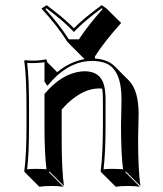

<svg xmlns="http://www.w3.org/2000/svg" viewBox="-20 -666 635 746"><path d="M242.2 -502.9Q203.6 -564.9 141.1 -632.8L161.1 -646Q225.1 -598.1 256.3 -566.9Q262.2 -561 267.1 -556.2Q305.7 -595.7 375 -646L394 -632.8L450.7 -576.7Q383.3 -501.5 348.6 -446.3L349.6 -438.5Q398.4 -435.1 424.8 -409.2L481.4 -352.5Q518.1 -314.5 518.6 -224.6Q518.6 -208.5 517.6 -173.8Q516.6 -139.2 516.6 -123.5Q516.6 -8.8 525.4 56.6L468.8 0L466.8 2.9L523.4 59.6Q505.4 56.6 476.6 56.6Q447.8 56.6 429.7 59.6L373 2.9L371.1 0Q379.9 -68.4 379.9 -180.2V-277.8Q379.9 -304.2 377 -321.8Q371.1 -322.3 364.7 -322.3Q304.7 -322.3 243.2 -265.1Q230.5 -252.9 219.7 -240.2V-123.5Q219.7 -7.3 228.5 56.6L171.9 0L169.9 2.9L226.6 59.6Q208 56.6 179.7 56.6Q150.9 56.6 132.8 59.6L76.2 2.9L74.2 0Q83 -62 83 -180.2V-234.9Q83 -373 74.2 -429.2L76.2 -432.1Q120.1 -427.7 157.2 -435.1Q160.2 -434.6 161.1 -433.6Q162.6 -430.7 163.1 -424.8L202.1 -385.7Q252 -426.3 308.6 -436.5L298.3 -446.3ZM165.5 -349.6 163.1 -352.1 165 -349.1ZM450.2 -180.2Q450.2 -196.3 451.2 -231Q452.1 -265.6 452.1 -280.8Q452.1 -394 392.1 -419.9Q369.1 -429.2 337.9 -429.2Q254.4 -429.2 184.1 -355Q177.7 -348.1 172.9 -342.3L164.1 -332.5L152.8 -349.1V-424.3Q121.1 -419.4 85.4 -421.4Q93.3 -362.3 92.8 -234.9V-180.2Q92.8 -65.9 85.4 -8.3Q105 -10.3 123 -9.8Q142.1 -9.8 160.6 -8.3Q152.8 -70.3 152.8 -180.2V-300.8L155.3 -303.7Q219.2 -378.9 293.9 -388.2Q301.8 -389.2 308.1 -389.2Q368.2 -389.2 383.3 -338.4Q390.1 -314.5 390.1 -277.8V-180.2Q390.1 -72.3 382.3 -8.3Q401.9 -10.3 419.9 -9.8Q439 -9.8 458 -8.3Q450.2 -71.8 450.2 -180.2ZM247.6 -513.2H286.6Q320.3 -564.9 378.9 -631.3L375 -633.8Q310.5 -586.4 273.9 -548.8L267.1 -541.5L259.8 -549.3Q224.1 -586.4 160.6 -633.8L156.2 -630.9Q211.9 -568.8 247.6 -513.2Z"/></svg>

Font: Linux Biolinum Shadow O
Style: Regular
Weight: 400
Designer: Philipp H. Poll
Foundry: Philipp H. Poll
Version: Version 1.0.4